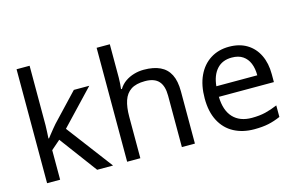

<svg xmlns="http://www.w3.org/2000/svg" viewBox="-95 -993 1906 1237"><g transform="rotate(-15 858.0 -375.0)"><path d="M172 -363Q172 -347 170.5 -321Q169 -295 168 -276H172Q178 -284 190 -299Q202 -314 214.5 -329.5Q227 -345 236 -355L407 -536H510L293 -307L525 0H419L233 -250L172 -197V0H85V-760H172Z M707 -537Q707 -518 705.5 -498Q704 -478 702 -462H708Q725 -490 751 -508Q777 -526 809 -535.5Q841 -545 875 -545Q940 -545 983.5 -524.5Q1027 -504 1049 -461Q1071 -418 1071 -349V0H984V-343Q984 -408 955 -440Q926 -472 864 -472Q804 -472 770 -449.5Q736 -427 721.5 -383.5Q707 -340 707 -277V0H619V-760H707Z M1444 -546Q1513 -546 1562.5 -516Q1612 -486 1638.5 -431.5Q1665 -377 1665 -304V-251H1298Q1300 -160 1344.5 -112.5Q1389 -65 1469 -65Q1520 -65 1559.5 -74.5Q1599 -84 1641 -102V-25Q1600 -7 1560 1.5Q1520 10 1465 10Q1389 10 1330.5 -21Q1272 -52 1239.5 -113.5Q1207 -175 1207 -264Q1207 -352 1236.5 -415Q1266 -478 1319.5 -512Q1373 -546 1444 -546ZM1443 -474Q1380 -474 1343.5 -433.5Q1307 -393 1300 -321H1573Q1573 -367 1559 -401Q1545 -435 1516.5 -454.5Q1488 -474 1443 -474Z"/></g></svg>

Font: hin115
Style: Book
Weight: 400
Designer: Jelle Bosma - Monotype Design Team
Foundry: Monotype Imaging Inc.
Version: Version 2.003